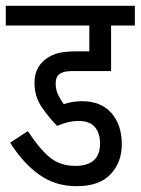

<svg xmlns="http://www.w3.org/2000/svg" viewBox="-20 -642 485 662"><path d="M325 -147Q325 -70 239 -70Q187 -70 151 -100Q115 -130 76 -190L15 -150Q60 -79 115.5 -39.5Q171 0 244 0Q323 0 361.5 -41.5Q400 -83 400 -144Q400 -212 364 -252.5Q328 -293 263 -293Q230 -293 200 -283Q188 -299 180 -316Q172 -333 172 -354Q172 -374 181 -383Q194 -397 230 -397H363V-554H445V-622H0V-554H288V-465H245Q196 -465 171 -456Q146 -447 129 -431Q99 -403 99 -356Q99 -309 124 -272.5Q149 -236 177 -208Q217 -225 250 -225Q290 -225 307.5 -203.5Q325 -182 325 -147Z"/></svg>

Font: Noto Sans Devanagari Extra Condensed
Style: Regular
Weight: 400
Width: 2
Designer: Monotype Design Team
Foundry: Monotype Imaging Inc.
Version: 1.000